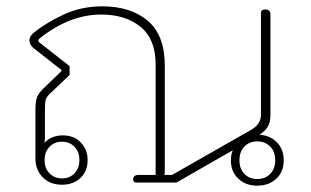

<svg xmlns="http://www.w3.org/2000/svg" viewBox="-20 -577 982 607"><path d="M710 -70Q710 -89 716 -102L538 0H410Q401 0 401 -10Q401 -24 419 -24H472V-374Q472 -453 424.5 -492Q377 -531 300 -531Q201 -531 107 -457Q101 -452 101 -449Q101 -445 108 -440L200 -368V-340L140 -283Q127 -271 124.5 -262Q122 -253 122 -229V-138Q122 -130 120 -125Q142 -149 179 -149Q214 -149 235.5 -126.5Q257 -104 257 -71Q257 -36 234.5 -14.5Q212 7 176 7Q138 7 115 -16.5Q92 -40 92 -77V-230Q92 -256 97 -269.5Q102 -283 118 -298L174 -352V-356L86 -425Q73 -436 73 -449Q73 -462 86 -473Q127 -506 182.5 -531.5Q238 -557 303 -557Q393 -557 447 -511.5Q501 -466 501 -369V-44Q501 -31 500 -24H524L773 -166Q805 -184 805 -214V-536Q805 -547 819 -547Q835 -547 835 -531V-212Q835 -191 826.5 -176.5Q818 -162 800 -151Q834 -149 855.5 -127Q877 -105 877 -70Q877 -34 853.5 -12Q830 10 793 10Q757 10 733.5 -12Q710 -34 710 -70ZM850 -70Q850 -98 834 -114Q818 -130 793 -130Q769 -130 753 -114Q737 -98 737 -70Q737 -43 753 -27Q769 -11 793 -11Q818 -11 834 -27Q850 -43 850 -70ZM231 -71Q231 -97 215.5 -113Q200 -129 176 -129Q152 -129 136.5 -113Q121 -97 121 -71Q121 -45 136.5 -29Q152 -13 176 -13Q200 -13 215.5 -29Q231 -45 231 -71Z"/></svg>

Font: Maitree ExtraLight
Style: Regular
Weight: 250
Designer: CadsonDemak Team
Foundry: CadsonDemak
Version: Version 1.002